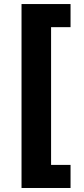

<svg xmlns="http://www.w3.org/2000/svg" viewBox="-20 -792 417 948"><path d="M86.3 136.2V-772H328.3V-657.9H232.2V22.2H328.3V136.2Z"/></svg>

Font: Inter V
Style: 
Weight: 400
Designer: Rasmus Andersson
Foundry: rsms
Version: Version 4.000;git-a3f224843